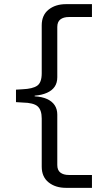

<svg xmlns="http://www.w3.org/2000/svg" viewBox="-20 -725 474 925"><path d="M298 180Q247 180 214 153.5Q181 127 181 78V-154Q181 -195 161.5 -212.5Q142 -230 89 -231L57 -233V-293L89 -295Q137 -297 159 -312Q181 -327 181 -372V-603Q181 -652 214 -678.5Q247 -705 298 -705H423V-643H312Q286 -643 271 -631.5Q256 -620 256 -595V-353Q256 -326 243.5 -307.5Q231 -289 206.5 -278Q182 -267 147 -264V-261Q182 -259 206.5 -248Q231 -237 243.5 -218Q256 -199 256 -173V70Q256 95 271 106.5Q286 118 312 118H423V180Z"/></svg>

Font: Nunito Sans 7pt Expanded Light
Style: Regular
Weight: 300
Width: 7
Designer: Vernon Adams
Foundry: Vernon Adams
Version: Version 3.101;gftools[0.9.27]